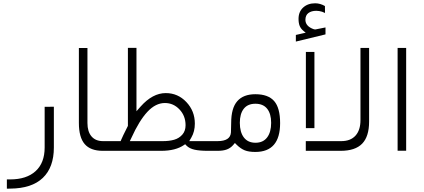

<svg xmlns="http://www.w3.org/2000/svg" viewBox="-20 -912 2561 1161"><path d="M41 172.9Q140.6 172.9 195.3 122.8Q250 72.8 250 -20V-266.1L305.7 -266.6V-20Q305.7 99.6 239 163.6Q172.4 227.5 42 228.5L21.5 229V172.9Z M623.5 0H601.6Q527.3 0 492.2 -40.8Q457 -81.5 457 -168.5V-621.6H508.8V-168Q508.8 -116.2 533.2 -87.4Q557.6 -58.6 603 -58.6H623.5Q636.2 -58.6 636.2 -32.7V-27.3Q636.2 -20 635 -14.2Q633.8 -8.3 630.9 -4.2Q627.9 0 623.5 0Z M1251 0H1237.3Q1187.5 0 1156.5 -6.8Q1125.5 -13.7 1107.9 -31.2L1099.6 -40L1093.3 -35.6Q1042 0 954.6 0H619.1Q606.4 0 606.4 -27.3V-32.7Q606.4 -58.6 618.7 -58.6H699.7H709.5L713.4 -67.9Q719.7 -84 752 -147.9L753.4 -150.9V-154.3V-622.6H805.2V-277.8V-239.3L830.6 -268.1Q902.8 -349.1 982.4 -349.1Q1055.7 -349.1 1106.9 -294.9Q1158.2 -240.7 1158.2 -164.6Q1158.2 -116.7 1137.2 -80.6L1124.5 -58.6H1149.9H1251Q1263.2 -58.6 1263.2 -32.7V-27.3Q1263.2 -16.1 1260 -8.1Q1256.8 0 1251 0ZM977.1 -289.1Q920.9 -289.1 871.3 -235.8Q821.8 -182.6 774.9 -79.1L765.1 -58.6H788.1H964.4Q1003.9 -58.6 1033.4 -67.1Q1063 -75.7 1082.5 -97.9Q1102.1 -120.1 1102.1 -154.8Q1102.1 -211.4 1065.4 -250.2Q1028.8 -289.1 977.1 -289.1Z M1246.6 -58.6H1295.4Q1373 -58.6 1376.5 -111.3Q1377.9 -134.3 1377.9 -168.5Q1377.9 -258.3 1414.8 -300.3Q1451.7 -342.3 1523.9 -342.3Q1601.6 -342.3 1637.7 -301Q1673.8 -259.8 1673.8 -167.5Q1673.8 6.8 1523.9 6.8Q1483.9 6.8 1459.5 -3.2Q1435.1 -13.2 1411.6 -36.1L1400.4 -47.4L1390.1 -35.2Q1374.5 -17.1 1352.3 -8.5Q1330.1 0 1296.4 0H1247.1Q1234.4 0 1234.4 -27.3V-32.7Q1234.4 -58.6 1246.6 -58.6ZM1619.6 -169.4Q1619.6 -224.1 1595.5 -254.4Q1571.3 -284.7 1524.4 -284.7Q1478 -284.7 1454.1 -254.4Q1430.2 -224.1 1430.2 -169.4Q1430.2 -112.8 1454.6 -80.8Q1479 -48.8 1524.9 -48.8Q1570.8 -48.8 1595.2 -80.8Q1619.6 -112.8 1619.6 -169.4Z M1816.9 -723.6Q1799.8 -737.3 1792.5 -754.4Q1785.2 -771.5 1785.2 -797.9Q1785.2 -840.8 1813.2 -866.5Q1841.3 -892.1 1885.7 -892.1Q1916 -892.1 1944.8 -875.5L1945.3 -833.5Q1936 -838.4 1927.5 -841.1Q1918.9 -843.8 1910.2 -845.2Q1901.4 -846.7 1892.6 -846.7Q1863.3 -846.7 1845 -833.3Q1826.7 -819.8 1826.7 -791.5Q1827.6 -753.9 1874.5 -736.3Q1881.8 -733.9 1886.7 -733.9Q1889.2 -733.9 1892.1 -734.9Q1893.6 -734.9 1948.2 -746.1V-704.1L1769 -660.6V-700.7L1813.5 -710.9L1828.6 -714.4ZM1829.6 -598.1H1881.3V-137.2H1829.6ZM2211.9 -176.8Q2211.9 -86.4 2169.9 -43.2Q2127.9 0 2040 0H1829.1V-58.6H2043.5Q2099.6 -58.6 2129.6 -91.8Q2159.7 -125 2159.7 -185.5V-622.1H2211.9Z M2384.3 -622.1H2436V-0.5H2384.3Z"/></svg>

Font: Shabnam Thin FD
Style: Thin-FD
Weight: 100
Foundry: DejaVu fonts team - Redesigned by Saber Rastikerdar - Based on Vazir font
Version: Version 5.0.0